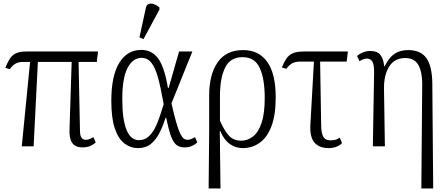

<svg xmlns="http://www.w3.org/2000/svg" viewBox="-20 -827 2533 1085"><path d="M103 0 150 -477H109Q85 -477 68.5 -468Q52 -459 35 -436L10 -444Q22 -474 35 -494.5Q48 -515 69.5 -525.5Q91 -536 128 -536H534L527 -477H424L432 -87Q432 -37 465 -37Q477 -37 487.5 -41.5Q498 -46 508 -52L521 -22Q502 -6 485 0Q468 6 448 6Q404 6 387 -21Q370 -48 373 -99L385 -477H194L170 0Z M760 10Q718 10 683.5 -16Q649 -42 629 -100.5Q609 -159 609 -257Q609 -399 654 -472Q699 -545 778 -545Q838 -545 873.5 -497Q909 -449 929 -330H933L992 -536H1067L949 -243Q964 -176 976 -135Q988 -94 998 -73Q1008 -52 1018 -44.5Q1028 -37 1040 -37Q1050 -37 1061 -41.5Q1072 -46 1082 -52L1095 -22Q1081 -9 1063 -1.5Q1045 6 1023 6Q993 6 975 -10Q957 -26 944.5 -62.5Q932 -99 919 -162H916Q902 -118 882.5 -78.5Q863 -39 833.5 -14.5Q804 10 760 10ZM765 -35Q796 -35 818.5 -54.5Q841 -74 856.5 -105Q872 -136 883.5 -171Q895 -206 905 -238Q889 -330 873 -388Q857 -446 835 -473Q813 -500 780 -500Q731 -500 701 -443.5Q671 -387 671 -266Q671 -154 694.5 -94.5Q718 -35 765 -35ZM791 -606 768 -616 804 -781Q808 -801 821.5 -805Q835 -809 851 -803Q867 -797 881 -785V-773Z M1159 238 1162 -83V-287Q1162 -406 1210 -475Q1258 -544 1354 -544Q1443 -544 1490.5 -477Q1538 -410 1538 -277Q1538 -176 1513.5 -112.5Q1489 -49 1446.5 -19.5Q1404 10 1352 10Q1312 10 1279 -13Q1246 -36 1224 -88H1222L1226 238ZM1343 -32Q1379 -32 1409.5 -55.5Q1440 -79 1458 -132Q1476 -185 1476 -274Q1476 -381 1448 -442.5Q1420 -504 1351 -504Q1281 -504 1252 -444.5Q1223 -385 1223 -284V-145Q1248 -88 1274 -60Q1300 -32 1343 -32Z M1837 10Q1784 10 1757 -21.5Q1730 -53 1734 -122L1754 -479H1678Q1650 -479 1632.5 -470Q1615 -461 1598 -438L1573 -446Q1585 -476 1598.5 -496Q1612 -516 1634.5 -526Q1657 -536 1698 -536H1946L1939 -479H1789L1795 -118Q1795 -78 1806 -56Q1817 -34 1848 -34Q1863 -34 1875 -37Q1887 -40 1900 -49L1913 -18Q1883 10 1837 10Z M2361 238 2366 -353Q2366 -421 2344 -460Q2322 -499 2270 -499Q2209 -499 2179 -450.5Q2149 -402 2150 -326L2155 0H2087L2094 -412Q2095 -459 2085 -477.5Q2075 -496 2054 -496Q2045 -496 2034.5 -492.5Q2024 -489 2011 -481L1998 -511Q2032 -539 2073 -539Q2112 -539 2129.5 -517Q2147 -495 2151 -453H2154Q2178 -502 2209.5 -523Q2241 -544 2287 -544Q2357 -544 2389.5 -498.5Q2422 -453 2423 -355L2428 238Z"/></svg>

Font: Noto Serif Condensed Light
Style: Regular
Weight: 300
Width: 3
Designer: Monotype Design Team
Foundry: Monotype Imaging Inc.
Version: Version 2.013